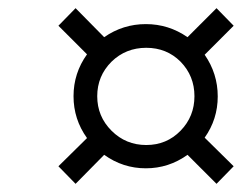

<svg xmlns="http://www.w3.org/2000/svg" viewBox="-20 -487 600 470"><path d="M253 -167C229.7 -190.3 218 -218.5 218 -251.5C218 -284.5 229.7 -312.7 253 -336C276.3 -358.7 304.7 -370 338 -370C371.3 -370 399.3 -358.7 422 -336C444.7 -312.7 456 -284.5 456 -251.5C456 -218.5 444.7 -190.3 422 -167C399.3 -143.7 371.3 -132 338 -132C304.7 -132 276.3 -143.7 253 -167ZM552 -80 481 -150C502.3 -180 513 -213.7 513 -251C513 -288.3 502.3 -322.3 481 -353L552 -424L510 -467L439 -396C408.3 -417.3 374.3 -428 337 -428C299.7 -428 265.7 -417.3 235 -396L165 -467L123 -424L193 -354C171 -323.3 160 -289.2 160 -251.5C160 -213.8 171 -179.7 193 -149L123 -80L165 -37L235 -108C265.7 -86 299.7 -75 337 -75C374.3 -75 408.3 -86 439 -108L510 -37Z"/></svg>

Font: RazerF5 Light
Style: Italic
Weight: 300
Foundry: Razer Inc.
Version: Version 2